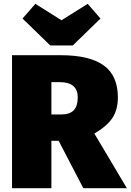

<svg xmlns="http://www.w3.org/2000/svg" viewBox="-20 -985 684 1005"><path d="M287 -248H249V0H43V-696H298Q449 -696 523 -642.5Q597 -589 597 -475Q597 -410 568 -367Q539 -324 474 -286L644 0H416ZM249 -386H303Q345 -386 366 -408Q387 -430 387 -475Q387 -555 293 -555H249ZM439 -965 506 -888 361 -747H243L98 -888L165 -965L302 -879Z"/></svg>

Font: Fira Sans Black
Style: Regular
Weight: 900
Designer: Carrois Corporate & Edenspiekermann AG
Foundry: Carrois Corporate GbR & Edenspiekermann AG
Version: Version 4.203